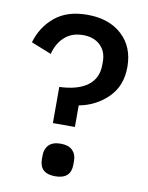

<svg xmlns="http://www.w3.org/2000/svg" viewBox="-82 -770 649 842"><g transform="rotate(10 242.5 -349.0)"><path d="M172 -216V-377Q254 -380 297.5 -412.5Q341 -445 341 -505V-519Q341 -565 312.5 -592Q284 -619 236 -619Q186 -619 154 -590Q122 -561 110 -513L20 -549Q40 -619 94.5 -664.5Q149 -710 239 -710Q336 -710 393.5 -657Q451 -604 451 -515Q451 -430 398 -378Q345 -326 270 -312V-216ZM152 -52V-69Q152 -98 169.5 -115.5Q187 -133 222 -133Q257 -133 274.5 -115.5Q292 -98 292 -69V-52Q292 12 222 12Q152 12 152 -52Z"/></g></svg>

Font: Anuphan Medium
Style: Regular
Weight: 500
Designer: Mike Abbink, Paul van der Laan, Pieter van Rosmalen, Mint Tantisuwanna
Foundry: Bold Monday; Cadson Demak
Version: Version 3.002;hotconv 1.0.109;makeotfexe 2.5.65596